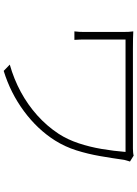

<svg xmlns="http://www.w3.org/2000/svg" viewBox="128 -853 744 1040"><g transform="rotate(90 500.0 -333.0)"><path d="M855 -665Q854 -662 852 -655.5Q850 -649 848.5 -643.5Q847 -638 846 -634Q837 -570 825.5 -503.5Q814 -437 794.5 -375Q775 -313 741 -259Q681 -164 582.5 -91Q484 -18 364 19L330 -14Q408 -36 477.5 -73.5Q547 -111 605 -163Q663 -215 705 -279Q736 -327 756 -387Q776 -447 787 -512.5Q798 -578 803 -641Q792 -641 757.5 -641Q723 -641 673 -641Q623 -641 564.5 -641Q506 -641 447.5 -641Q389 -641 337 -641Q285 -641 247 -641Q209 -641 194 -641Q194 -633 194 -610Q194 -587 194 -556.5Q194 -526 194 -496.5Q194 -467 194 -444.5Q194 -422 194 -414Q194 -404 194.5 -391.5Q195 -379 196 -364H150Q152 -379 152.5 -392Q153 -405 153 -414Q153 -424 153 -452.5Q153 -481 153 -516.5Q153 -552 153 -583.5Q153 -615 153 -630Q153 -644 152.5 -656.5Q152 -669 150 -683Q167 -682 190 -681.5Q213 -681 244 -681Q250 -681 280 -681Q310 -681 355.5 -681Q401 -681 454.5 -681Q508 -681 562 -681Q616 -681 663.5 -681Q711 -681 743.5 -681Q776 -681 785 -681Q794 -681 805 -682Q816 -683 823 -685Z"/></g></svg>

Font: Noto Sans KR ExtraLight
Style: Regular
Weight: 250
Designer: Ryoko NISHIZUKA  (kana, bopomofo & ideographs); Paul D. Hunt (Latin, Greek & Cyrillic); Sandoll Communications , Soo-you
Foundry: Adobe
Version: Version 2.004-H2;hotconv 1.0.118;makeotfexe 2.5.65603